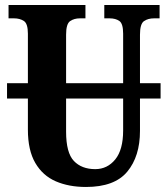

<svg xmlns="http://www.w3.org/2000/svg" viewBox="-20 -734 667 764"><path d="M322 10Q254 10 202 -12.5Q150 -35 120.5 -85.5Q91 -136 91 -218V-342H8V-403H91V-600Q91 -640 75 -650.5Q59 -661 36 -661H14V-714H320V-661H298Q275 -661 259 -650Q243 -639 243 -596V-403H470V-600Q470 -640 455 -650.5Q440 -661 416 -661H395V-714H615V-661H593Q569 -661 553 -650Q537 -639 537 -596V-403H619V-342H537V-213Q537 -112 486.5 -51Q436 10 322 10ZM243 -210Q243 -126 274 -93.5Q305 -61 359 -61Q407 -61 438.5 -99.5Q470 -138 470 -215V-342H243Z"/></svg>

Font: Noto Serif ExtraCondensed ExtraBold
Style: Regular
Weight: 800
Width: 2
Designer: Monotype Design Team
Foundry: Monotype Imaging Inc.
Version: Version 2.013; ttfautohint (v1.8.4.7-5d5b)